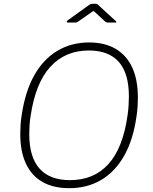

<svg xmlns="http://www.w3.org/2000/svg" viewBox="-20 -974 798 1004"><path d="M342 10Q260 10 203 -22Q146 -54 116 -117.5Q86 -181 86 -273Q86 -296 87.5 -320Q89 -344 93 -369Q111 -494 158.5 -579Q206 -664 279.5 -708Q353 -752 446 -752Q527 -752 584 -719Q641 -686 671 -622Q701 -558 701 -463Q701 -441 699.5 -417Q698 -393 694 -367Q677 -244 629.5 -160Q582 -76 509 -33Q436 10 342 10ZM346 -32Q471 -32 547 -116Q623 -200 647 -371Q651 -398 652.5 -423Q654 -448 654 -470Q654 -591 601 -650.5Q548 -710 445 -710Q321 -710 243 -624.5Q165 -539 140 -367Q136 -342 134.5 -318Q133 -294 133 -273Q133 -152 187 -92Q241 -32 346 -32ZM528 -863 476 -911Q469 -917 467.5 -916Q466 -915 457 -909L388 -861Q382 -857 379.5 -856.5Q377 -856 372 -856H335Q330 -856 329 -859.5Q328 -863 333 -867L443 -946Q448 -950 452.5 -952Q457 -954 464 -954H482Q488 -954 491 -950.5Q494 -947 497 -945L584 -865Q589 -861 589 -858.5Q589 -856 583 -856H542Q538 -856 535 -858Q532 -860 528 -863Z"/></svg>

Font: Libre Franklin Thin
Style: Italic
Weight: 100
Italic angle: -8°
Designer: Pablo Impallari, Rodrigo Fuenzalida, Nhung Nguyen
Foundry: Impallari Type
Version: Version 3.000